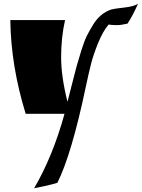

<svg xmlns="http://www.w3.org/2000/svg" viewBox="-20 -607 756 1024"><path d="M660 -481Q626 -473 603 -473Q580 -473 559 -476Q528 -439 503 -377Q478 -315 465.5 -266Q453 -217 438 -146Q362 216 286 368Q236 383 162 397Q262 226 324 0H117Q38 -256 35 -500H327Q306 -407 306 -302.5Q306 -198 340 -64Q347 -91 364 -158.5Q381 -226 389 -255Q397 -284 413.5 -337Q430 -390 443.5 -416.5Q457 -443 477 -476Q513 -535 572 -556Q589 -561 641 -566.5Q693 -572 716 -587Q689 -525 660 -481Z"/></svg>

Font: Ruslan Display
Style: Regular
Weight: 400
Designer: Denis Masharov, Vladimir Rabdu
Foundry: Denis Masharov, Vladimir Rabdu
Version: Version 1.000; ttfautohint (v1.4.1)